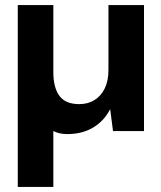

<svg xmlns="http://www.w3.org/2000/svg" viewBox="-20 -516 633 756"><path d="M50 220V-496H190V-232Q190 -171 214 -138.5Q238 -106 292 -106Q326 -106 352 -122Q378 -138 392.5 -168Q407 -198 407 -240V-496H547V0H425L414 -85H413Q390 -40 347 -14Q304 12 244 12Q229 12 215.5 9Q202 6 190 0V220Z"/></svg>

Font: DM Sans 36pt ExtraBold
Style: Regular
Weight: 800
Designer: Colophon Foundry, Jonny Pinhorn
Foundry: Colophon Foundry
Version: Version 4.004;gftools[0.9.30]